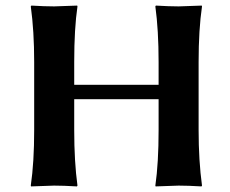

<svg xmlns="http://www.w3.org/2000/svg" viewBox="-20 -668 828 691"><path d="M550.8 -444.8V-362.8H247.1V-444.8C247.1 -525.2 251 -592 258.8 -645L257.8 -647.9L174.8 -645C152 -645 124.7 -646 92.8 -647.9L90.8 -645C99 -585.4 103 -518.7 103 -444.8V-200.2C103 -123 99 -56.3 90.8 0L91.8 2.9L174.8 0C197.6 0 224.9 1 256.8 2.9L258.8 0C251 -57 247.1 -123.7 247.1 -200.2V-311H550.8V-200.2C550.8 -120.8 546.9 -54 539.1 0L540 2.9L623 0C645.8 0 673.2 1 705.1 2.9L707 0C698.9 -59.6 694.8 -126.3 694.8 -200.2V-444.8C694.8 -522.9 698.9 -589.7 707 -645L706.1 -647.9L623 -645C600.3 -645 572.9 -646 541 -647.9L539.1 -645C546.9 -588.1 550.8 -521.3 550.8 -444.8Z"/></svg>

Font: Linux Biolinum G
Style: Bold
Weight: 700
Designer: Philipp H. Poll
Foundry: Philipp H. Poll
Version: Version 1.1.0